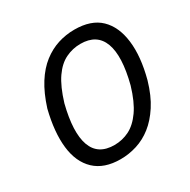

<svg xmlns="http://www.w3.org/2000/svg" viewBox="-162 -865 1012 1025"><g transform="rotate(-30 344.0 -352.5)"><path d="M296 9Q195 9 138 -45Q81 -99 70 -195.5Q59 -292 91 -421Q117 -503 152.5 -559Q188 -615 232 -649Q276 -683 325 -698.5Q374 -714 426 -714Q529 -714 584.5 -660.5Q640 -607 652 -510Q664 -413 630 -285Q606 -202 569.5 -146Q533 -90 489.5 -56Q446 -22 396.5 -6.5Q347 9 296 9ZM305 -73Q354 -73 397 -94.5Q440 -116 476 -167Q512 -218 538 -306Q579 -465 548 -548.5Q517 -632 416 -632Q368 -632 324.5 -611Q281 -590 246 -539.5Q211 -489 184 -400Q144 -241 174 -157Q204 -73 305 -73Z"/></g></svg>

Font: Nunito Sans 7pt Condensed Medium
Style: Italic
Weight: 500
Width: 3
Italic angle: -9°
Designer: Vernon Adams
Foundry: Vernon Adams
Version: Version 3.101;gftools[0.9.27]